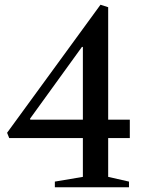

<svg xmlns="http://www.w3.org/2000/svg" viewBox="-20 -792 618 812"><path d="M212 0V-24L330.5 -44V-208H19L10 -230.5L405 -772L437.5 -761.5V-286H529V-208H437.5V-44L525.5 -24V0ZM108 -286H330.5V-593.5H326.5L107 -290Z"/></svg>

Font: Libre Caslon Text
Style: Regular
Weight: 400
Designer: Pablo Impallari, Rodrigo Fuenzalida, Katja Schimmel
Foundry: Pablo Impallari, Rodrigo Fuenzalida
Version: Version 2.000